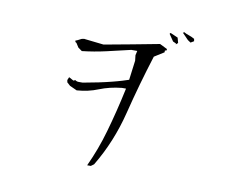

<svg xmlns="http://www.w3.org/2000/svg" viewBox="-77 -844 1153 912"><g transform="rotate(10 500.0 -387.5)"><path d="M495.6 -426.3H515.1Q490.7 -311.5 461.9 -211.4Q436.5 -121.6 396.5 -35.6H414.1L428.2 -45.9Q502 -168.5 538.1 -313.2Q574.2 -458 618.7 -598.6L665.5 -627.9V-636.2L674.3 -639.2L673.3 -645.5L637.7 -663.1Q571.3 -649.9 506.1 -638.2Q440.9 -626.5 373.5 -613.8L287.1 -623.5Q282.7 -624.5 279.1 -624.5Q275.4 -624.5 272 -623.5Q265.6 -622.6 260.3 -619.1Q249.5 -612.8 238.3 -608.9L240.2 -602.5L245.6 -599.1L258.3 -579.1L277.3 -565.4Q335 -571.8 392.8 -585Q450.7 -598.1 507.8 -611.8H536.6L531.7 -590.3L534.7 -564.5L522.5 -470.2Q488.8 -459 470.2 -454.1Q451.7 -449.2 444.3 -447.3Q389.2 -433.1 307.1 -418.5H288.1Q278.3 -418.5 271 -424.3L262.2 -420.4L241.2 -432.1H239.3L233.4 -418L235.4 -407.2L251 -393.1L285.6 -377.4Q340.8 -381.3 387.7 -400.4Q437.5 -420.4 495.6 -426.3ZM696.3 -685.5 711.4 -678.7V-674.3L721.2 -682.6L714.4 -707.5L677.7 -723.6L673.8 -718.8ZM739.7 -735.8H734.9L735.8 -733.9Q748 -721.7 753.7 -715.6Q759.3 -709.5 761 -707.8Q762.7 -706.1 765.6 -703.6Q772 -698.7 778.8 -694.8L794.4 -704.1L792.5 -715.3Q778.8 -723.1 765.6 -727.5Q752.9 -731.4 739.7 -738.8Z"/></g></svg>

Font: Bakudai
Style: ExtraLight
Weight: 200
Version: Version 1.48